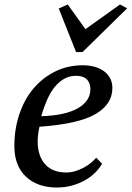

<svg xmlns="http://www.w3.org/2000/svg" viewBox="-20 -826 587 856"><path d="M435 -96 409 -123C403 -115.7 395.2 -108 385.5 -100C375.8 -92 365 -84.8 353 -78.5C341 -72.2 328.5 -67 315.5 -63C302.5 -59 289.3 -57 276 -57C234 -57 202.2 -69.5 180.5 -94.5C158.8 -119.5 148 -153 148 -195C148 -205.7 148.7 -216.3 150 -227C151.3 -237.7 153.3 -249 156 -261C271.3 -269 354.3 -287.7 405 -317C455.7 -346.3 481 -385 481 -433C481 -449.7 477.7 -464.3 471 -477C464.3 -489.7 455 -500.3 443 -509C431 -517.7 417 -524.2 401 -528.5C385 -532.8 368 -535 350 -535C304 -535 262.2 -525.5 224.5 -506.5C186.8 -487.5 154.7 -462 128 -430C101.3 -398 80.7 -360 66 -316C51.3 -272 44 -225 44 -175C44 -116.3 61.2 -70.8 95.5 -38.5C129.8 -6.2 175.7 10 233 10C257.7 10 280.7 7 302 1C323.3 -5 342.7 -13 360 -23C377.3 -33 392.3 -44.3 405 -57C417.7 -69.7 427.7 -82.7 435 -96ZM317 -488C330.3 -488 341.2 -486.3 349.5 -483C357.8 -479.7 364.5 -475.2 369.5 -469.5C374.5 -463.8 378 -457.5 380 -450.5C382 -443.5 383 -436.3 383 -429C383 -393 364.2 -364.3 326.5 -343C288.8 -321.7 234.7 -310 164 -308C182.7 -372.7 205 -418.8 231 -446.5C257 -474.2 285.7 -488 317 -488ZM515 -806 361 -696 282 -806 242 -788 319 -594H348L547 -789Z"/></svg>

Font: PT Serif Caption
Style: Italic
Weight: 400
Italic angle: -12°
Designer: A.Korolkova, O.Umpeleva, V.Yefimov
Foundry: ParaType Ltd
Version: Version 1.000W OFL